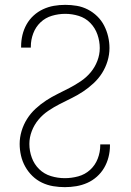

<svg xmlns="http://www.w3.org/2000/svg" viewBox="-20 -763 540 791"><path d="M247 8Q223 8 199 4Q175 0 153 -10.5Q131 -21 113.5 -38Q96 -55 84 -76.5Q72 -98 66.5 -122Q61 -146 61 -170Q61 -197 69 -223.5Q77 -250 91.5 -273Q106 -296 126.5 -315Q147 -334 170 -349Q193 -364 217.5 -376Q242 -388 266 -400.5Q290 -413 313 -428.5Q336 -444 353.5 -465Q371 -486 381 -512Q391 -538 391 -565Q391 -593 381.5 -620.5Q372 -648 352 -668.5Q332 -689 304.5 -697.5Q277 -706 249 -706Q221 -706 194 -698Q167 -690 147 -671Q127 -652 117 -625.5Q107 -599 107 -571Q107 -570 107 -569Q107 -568 107 -567H67Q67 -568 67 -569.5Q67 -571 67 -572Q67 -596 72.5 -619Q78 -642 89.5 -662.5Q101 -683 118.5 -699Q136 -715 157.5 -725Q179 -735 202 -739Q225 -743 249 -743Q273 -743 296.5 -739Q320 -735 341.5 -724Q363 -713 380.5 -696Q398 -679 409 -657.5Q420 -636 425.5 -612.5Q431 -589 431 -565Q431 -538 423 -511.5Q415 -485 400.5 -462Q386 -439 365.5 -420Q345 -401 322.5 -386Q300 -371 275.5 -359Q251 -347 226.5 -334.5Q202 -322 179 -306.5Q156 -291 138.5 -270Q121 -249 111 -223Q101 -197 101 -170Q101 -141 111 -113.5Q121 -86 141.5 -66Q162 -46 190 -37.5Q218 -29 247 -29Q275 -29 302.5 -36.5Q330 -44 351 -63Q372 -82 382.5 -109Q393 -136 393 -164Q393 -165 393 -166Q393 -167 393 -168H433Q433 -167 433 -165.5Q433 -164 433 -163Q433 -139 427 -115.5Q421 -92 409 -71.5Q397 -51 379 -35Q361 -19 339.5 -9.5Q318 0 294.5 4Q271 8 247 8Z"/></svg>

Font: Zed Sans Extralight
Style: Regular
Weight: 200
Designer: Belleve Invis
Foundry: Belleve Invis
Version: Version 1.0.0; ttfautohint (v1.8.4)